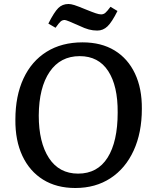

<svg xmlns="http://www.w3.org/2000/svg" viewBox="-20 -927 770 961"><path d="M57 -328Q57 -447 97.5 -534Q138 -621 213.5 -668Q289 -715 393 -715Q487 -715 553.5 -674.5Q620 -634 655.5 -559Q691 -484 690 -382Q690 -263 649 -173.5Q608 -84 533 -35Q458 14 357 14Q263 14 195.5 -28Q128 -70 92 -147Q56 -224 57 -328ZM174 -349Q174 -214 225 -136Q276 -58 371 -58Q468 -58 518.5 -138Q569 -218 569 -364Q570 -497 521.5 -571.5Q473 -646 379 -646Q282 -646 228.5 -567.5Q175 -489 174 -349ZM467 -774Q445 -774 424.5 -779.5Q404 -785 377 -798Q313 -827 304 -827Q292 -827 283.5 -819.5Q275 -812 258 -788L222 -809Q251 -866 271.5 -886.5Q292 -907 323 -907Q335 -907 352.5 -901.5Q370 -896 411 -879Q443 -866 459.5 -860.5Q476 -855 486 -855Q498 -855 507 -862.5Q516 -870 533 -893L568 -872Q540 -816 518 -795Q496 -774 467 -774Z"/></svg>

Font: Literata 12pt Medium
Style: Italic
Weight: 500
Italic angle: -2°
Designer: Latin by Veronika Burian and Jose Scaglione. Greek by Irene Vlachou. Cyrillic by Vera Evstafieva
Foundry: TypeTogether
Version: Version 3.002